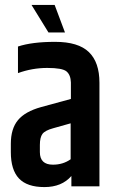

<svg xmlns="http://www.w3.org/2000/svg" viewBox="-20 -757 473 780"><path d="M108 -737H202L244 -625H177ZM142 -168V-139Q142 -88 195 -88Q236 -88 267 -110V-256L196 -236Q163 -227 152.5 -213Q142 -199 142 -168ZM53 -568Q110 -587 204 -587Q298 -587 341 -545.5Q384 -504 384 -421V0H270V-42Q231 3 160.5 3Q90 3 57 -32Q24 -67 24 -139V-173Q24 -234 53 -269Q82 -304 147 -322L268 -355V-422Q267 -453 250 -467Q233 -481 172 -481Q111 -481 53 -460Z"/></svg>

Font: Khand SemiBold
Style: Regular
Weight: 600
Designer: Devanagari: Sanchit Sawaria, Jyotish Sonowal; Latin: Satya Rajpurohit
Foundry: Indian Type Foundry
Version: Version 1.101;PS 1.0;hotconv 1.0.78;makeotf.lib2.5.61930; tt